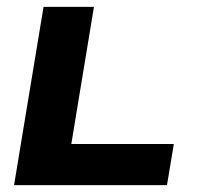

<svg xmlns="http://www.w3.org/2000/svg" viewBox="-20 -540 640 560"><path d="M21 0 107 -520H254L188 -120H487L467 0Z"/></svg>

Font: Iosevka Heavy Extended Oblique
Style: Regular
Weight: 900
Width: 7
Italic angle: -9°
Monospace: yes
Designer: Belleve Invis
Foundry: Belleve Invis
Version: Version 32.5.0; ttfautohint (v1.8.4)